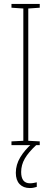

<svg xmlns="http://www.w3.org/2000/svg" viewBox="-20 -734 259 971"><path d="M181 0H38V-19L98 -22V-691L38 -695V-714H181V-695L123 -691V-22L181 -19ZM87 136Q87 193 132 193Q141 193 151.5 191Q162 189 166 188V211Q160 213 151 215Q142 217 131 217Q98 217 79 197Q60 177 60 140Q60 99 82.5 61.5Q105 24 143 -9L163 0Q124 36 105.5 68Q87 100 87 136Z"/></svg>

Font: Noto Sans Gurmukhi ExtraCondensed Thin
Style: Regular
Weight: 100
Width: 2
Designer: Jelle Bosma - Monotype Design Team
Foundry: Monotype Imaging Inc.
Version: Version 2.004; ttfautohint (v1.8.4.7-5d5b)